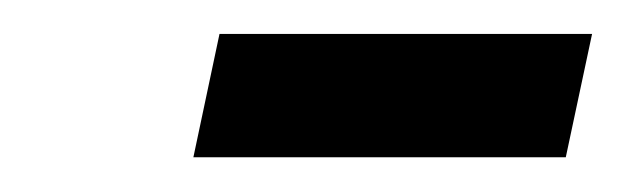

<svg xmlns="http://www.w3.org/2000/svg" viewBox="-20 -649 362 111"><path d="M91.8 -558.1 106.9 -629.4H322.3L307.1 -558.1Z"/></svg>

Font: Open Sans Condensed
Style: Italic
Weight: 400
Width: 3
Italic angle: -12°
Designer: Monotype Design Team
Foundry: Monotype Imaging Inc.
Version: Version 3.000